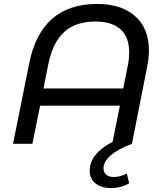

<svg xmlns="http://www.w3.org/2000/svg" viewBox="-20 -728 840 972"><path d="M734 -472Q734 -434 725 -390L648 0H548L587 -193H183L144 0H46L127 -403Q186 -708 472 -708Q595 -708 664.5 -646Q734 -584 734 -472ZM604 -280 627 -396Q634 -430 634 -463Q634 -540 590 -579.5Q546 -619 463 -619Q364 -619 305.5 -566.5Q247 -514 224 -401L200 -280ZM434 136Q434 32 606 -35L648 0Q577 27 540.5 58.5Q504 90 504 123Q504 144 517.5 156Q531 168 555 168Q591 168 622 150L634 200Q592 224 541 224Q493 224 463.5 200.5Q434 177 434 136Z"/></svg>

Font: Montserrat Alternates Medium
Style: Italic
Weight: 500
Italic angle: -11.3°
Designer: Julieta Ulanovsky
Foundry: Julieta Ulanovsky
Version: Version 7.200